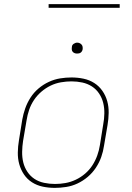

<svg xmlns="http://www.w3.org/2000/svg" viewBox="-20 -904 640 932"><path d="M246 8Q216 8 187.5 2Q159 -4 135.5 -19Q112 -34 96.5 -57Q81 -80 73.5 -107Q66 -134 66.5 -164Q67 -194 72 -223L88 -323Q93 -351 102.5 -378Q112 -405 128 -430Q144 -455 167 -474.5Q190 -494 217 -506.5Q244 -519 272 -523.5Q300 -528 327 -528Q357 -528 385.5 -522Q414 -516 437.5 -501Q461 -486 477 -463Q493 -440 500.5 -413Q508 -386 507.5 -356Q507 -326 502 -297L485 -197Q481 -169 471.5 -142Q462 -115 445.5 -90Q429 -65 406 -45.5Q383 -26 356.5 -13.5Q330 -1 301.5 3.5Q273 8 246 8ZM247 -11Q272 -11 297.5 -15.5Q323 -20 347.5 -31.5Q372 -43 393 -61Q414 -79 428.5 -101.5Q443 -124 452 -149Q461 -174 465 -200L481 -300Q486 -326 486.5 -353Q487 -380 481 -404.5Q475 -429 461 -450Q447 -471 426 -484.5Q405 -498 379.5 -503.5Q354 -509 327 -509Q302 -509 276 -504.5Q250 -500 226 -488.5Q202 -477 181 -459Q160 -441 145 -418.5Q130 -396 121.5 -371Q113 -346 109 -320L92 -220Q88 -194 87.5 -167Q87 -140 93 -115.5Q99 -91 113 -70Q127 -49 147.5 -35.5Q168 -22 194 -16.5Q220 -11 247 -11ZM354 -644Q348 -644 342.5 -646Q337 -648 333 -652.5Q329 -657 328.5 -663.5Q328 -670 329 -676Q329 -681 331.5 -685Q334 -689 338 -691.5Q342 -694 346 -695.5Q350 -697 355 -697Q361 -697 366.5 -694.5Q372 -692 376 -687.5Q380 -683 381 -676.5Q382 -670 381 -664Q380 -659 377.5 -655Q375 -651 371.5 -648.5Q368 -646 363.5 -645Q359 -644 354 -644ZM561 -866H216V-884H561Z"/></svg>

Font: Iosevka Aile Thin Oblique
Style: Regular
Weight: 100
Italic angle: -9°
Designer: Belleve Invis
Foundry: Belleve Invis
Version: Version 31.1.0; ttfautohint (v1.8.4)